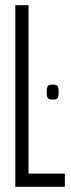

<svg xmlns="http://www.w3.org/2000/svg" viewBox="-20 -720 275 740"><path d="M39 0V-700H90V-51H230V0ZM160 -365Q160 -382 164 -388Q168 -394 183 -394Q198 -394 202 -388Q206 -382 206 -365Q206 -348 202 -342Q198 -336 183 -336Q169 -336 164.5 -342Q160 -348 160 -365Z"/></svg>

Font: Georama Extra Condensed Light
Style: Regular
Weight: 300
Width: 2
Designer: Jean-Baptiste Levee
Foundry: Production Type
Version: Version 1.000